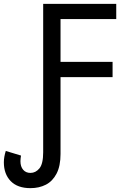

<svg xmlns="http://www.w3.org/2000/svg" viewBox="-37 -734 646 996"><path d="M121 242Q54 242 18.5 205.5Q-17 169 -17 108Q-17 94 -14.5 79.5Q-12 65 -7 49L72 73Q71 80 70 87Q69 94 69 102Q69 130 83 146.5Q97 163 121 163Q148 163 167.5 139.5Q187 116 187 56V-714H566V-635H277V-413H547V-334H277V65Q277 127 256.5 166.5Q236 206 201 224Q166 242 121 242Z"/></svg>

Font: Noto Sans Ambassadori
Style: Regular
Weight: 400
Designer: Monotype Design Team
Foundry: Monotype Imaging Inc.
Version: Version 2.013